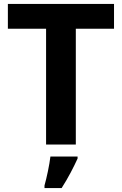

<svg xmlns="http://www.w3.org/2000/svg" viewBox="-20 -734 619 975"><path d="M365 0V-588H559V-714H20V-588H214V0ZM374 71V61H236C231 104 217 169 206 208V221H293C327 168 354 115 374 71Z"/></svg>

Font: Noto Kufi Arabic
Style: Bold
Weight: 700
Designer: Monotype Design Team, David Williams, Khaled Hosny
Foundry: Google LLC
Version: Version 2.109